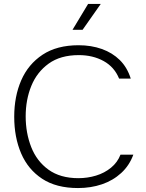

<svg xmlns="http://www.w3.org/2000/svg" viewBox="-20 -944 741 972"><path d="M375 8Q265 8 193.5 -39Q122 -86 87 -167.5Q52 -249 52 -353Q52 -456 87.5 -537.5Q123 -619 195.5 -667Q268 -715 378 -715Q442 -715 495.5 -696Q549 -677 586.5 -640Q624 -603 642 -546H583Q559 -605 504.5 -635Q450 -665 379 -665Q286 -665 226.5 -622Q167 -579 138.5 -509Q110 -439 110 -355Q110 -271 138 -199.5Q166 -128 225.5 -85Q285 -42 377 -42Q423 -42 466 -55Q509 -68 542 -95Q575 -122 590 -161H655Q635 -106 593.5 -68Q552 -30 496 -11Q440 8 375 8ZM347 -793 426 -924H490L398 -793Z"/></svg>

Font: Onest ExtraLight
Style: Regular
Weight: 250
Designer: Dmitri Voloshin, Andrey Kudryavtsev
Foundry: Dmitri Voloshin, Andrey Kudryavtsev
Version: Version 1.000;gftools[0.9.33]